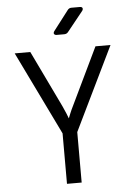

<svg xmlns="http://www.w3.org/2000/svg" viewBox="-62 -996 724 1042"><g transform="rotate(-5 300.0 -475.0)"><path d="M260 0V-275L39 -730H124L272 -422Q283 -398 290.5 -380Q298 -362 301 -353Q304 -361 311.5 -379.5Q319 -398 331 -422L479 -730H561L340 -275V0ZM275 -810Q265 -810 261 -816Q257 -822 264 -832L346 -939Q354 -950 367 -950H413Q424 -950 427 -943.5Q430 -937 424 -928L338 -821Q330 -810 316 -810Z"/></g></svg>

Font: Pitagon Sans Mono Light
Style: Regular
Weight: 300
Monospace: yes
Designer: Travis Tran
Foundry: Pitagon
Version: Version 1.001; ttfautohint (v1.8.4.7-5d5b);gftools[0.9.26]